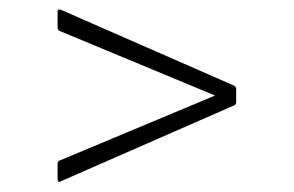

<svg xmlns="http://www.w3.org/2000/svg" viewBox="-20 -500 612 400"><path d="M106 -122Q104 -120 102 -121.5Q100 -123 100 -126V-158Q100 -163 103 -165L428 -301L103 -436Q100 -439 100 -443V-475Q100 -479 102 -480Q104 -481 106 -480L469 -321Q472 -318 472 -314V-287Q472 -283 469 -281Z"/></svg>

Font: Sofia Sans Semi Condensed ExtraLight
Style: Regular
Weight: 250
Version: Version 4.100